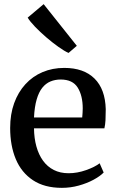

<svg xmlns="http://www.w3.org/2000/svg" viewBox="-20 -895 561 926"><path d="M278.5 11Q194.5 11 139 -25.8Q83.5 -62.5 56.2 -127.5Q29 -192.5 29 -277.5Q29 -344 48.2 -397.2Q67.5 -450.5 102.5 -488.8Q137.5 -527 185.2 -547.2Q233 -567.5 290 -567.5Q384 -567.5 435.8 -516.2Q487.5 -465 490 -368.5Q490 -338 488.8 -315.5Q487.5 -293 483.5 -276H144Q144.5 -228.5 155.5 -188.8Q166.5 -149 187.5 -120Q208.5 -91 239.5 -75.2Q270.5 -59.5 311 -59.5Q352.5 -59.5 395 -74.5Q437.5 -89.5 460.5 -107.5L480 -63Q462.5 -45 431 -28Q399.5 -11 359.8 0Q320 11 278.5 11ZM144 -328.5H376.5Q377.5 -338 378.2 -350.2Q379 -362.5 379 -372Q379 -433.5 354.8 -472.5Q330.5 -511.5 272.5 -511.5Q246 -511.5 223.5 -502.2Q201 -493 184 -471.8Q167 -450.5 156.8 -415.2Q146.5 -380 144 -328.5ZM310 -640Q290.5 -648.5 262 -668.8Q233.5 -689 203.2 -715Q173 -741 148.8 -766.2Q124.5 -791.5 113.5 -810L190.5 -875L350.5 -674L311 -640Z"/></svg>

Font: Merriweather 24pt Medium
Style: Regular
Weight: 500
Designer: Eben Sorkin
Foundry: Eben Sorkin
Version: Version 2.100